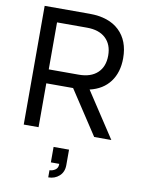

<svg xmlns="http://www.w3.org/2000/svg" viewBox="-106 -791 852 1147"><g transform="rotate(10 320.5 -217.5)"><path d="M497.1 0 322.3 -266.1H159.7V0H69.8V-720.2H342.3Q459 -720.2 522.5 -659.9Q585.9 -599.6 585.9 -493.2Q585.9 -407.2 543.2 -350.1Q500.5 -293 420.9 -274.4L601.1 0ZM159.7 -635.7V-350.6H341.8Q414.6 -350.6 454.8 -388.2Q495.1 -425.8 495.1 -493.2Q495.1 -560.5 454.8 -598.1Q414.6 -635.7 341.8 -635.7ZM268.6 241.7Q286.6 241.7 303 230.7Q319.3 219.7 319.3 198.2V194.3H268.6V100.6H362.3V194.3Q362.3 236.3 335.2 260.7Q308.1 285.2 268.6 285.2Z"/></g></svg>

Font: Vela Sans Med
Style: Regular
Weight: 500
Designer: Principal design: Mikhail Sharanda - project Manrope.
Design modification: Ravid Balaliev
Foundry: Mikhail Sharanda
Version: Version 1.001